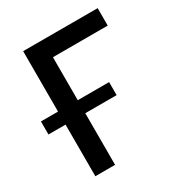

<svg xmlns="http://www.w3.org/2000/svg" viewBox="-168 -827 884 944"><g transform="rotate(-30 274.0 -355.0)"><path d="M523 -611H212V-367H390V-293H212V0H100V-293H3V-367H100V-710H523Z"/></g></svg>

Font: Raleway-v4020 SemiBold
Style: Regular
Weight: 600
Designer: Matt McInerney, Pablo Impallari, Rodrigo Fuenzalida
Foundry: Matt McInerney, Pablo Impallari, Rodrigo Fuenzalida
Version: Version 4.020;PS 004.020;hotconv 1.0.88;makeotf.lib2.5.64775